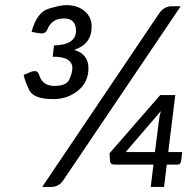

<svg xmlns="http://www.w3.org/2000/svg" viewBox="-20 -740 777 760"><path d="M608.4 -256.8Q610.8 -280.3 616.7 -300.3L477.5 -138.2H593.3ZM273.4 -542.5Q330.1 -525.9 330.1 -470.2Q330.1 -414.6 288.6 -381.1Q247.1 -347.7 190.9 -347.7Q112.8 -347.7 95.5 -383.8Q78.1 -419.9 73.7 -443.4L102.5 -455.6Q109.4 -458.5 120.1 -458.5Q130.9 -458 135.7 -441.4Q148.4 -399.9 196.3 -399.9Q243.7 -399.9 255.1 -426.8Q266.6 -453.6 266.6 -472.2Q266.6 -490.7 249 -503.2Q231.4 -515.6 188.5 -515.6L193.8 -560.1Q280.8 -562.5 280.8 -618.2Q280.8 -667 232.9 -667Q185.1 -667 168 -624.5Q161.1 -607.4 145 -607.4Q140.6 -607.4 129.4 -609.4L105 -613.8Q125.5 -690.9 171.9 -705.3Q218.3 -719.7 241.7 -719.7Q287.1 -719.7 314.9 -696Q342.8 -672.4 342.8 -634.8Q342.8 -564.9 273.4 -542.5ZM182.1 0H147L608.9 -685.5Q628.9 -715.3 660.2 -715.3H695.3L230.5 -26.4Q212.9 0 182.1 0ZM434.1 -88.4Q416.5 -88.4 415.5 -102.5L413.6 -133.3L614.3 -363.8H673.8L646 -138.2H701.2L696.8 -101.6Q694.3 -88.4 682.6 -88.4H640.1L629.4 0H576.7L587.4 -88.4Z"/></svg>

Font: Lato-Italic
Style: Italic
Weight: 400
Italic angle: -7°
Designer: Lukasz Dziedzic
Foundry: tyPoland Lukasz Dziedzic
Version: Version 1.104; Western+Polish opensource